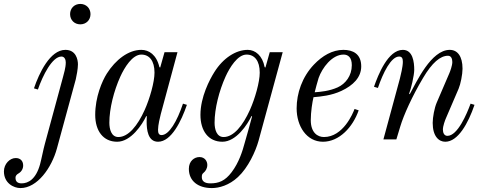

<svg xmlns="http://www.w3.org/2000/svg" viewBox="-117 -710 2461 978"><path d="M240 -638C240 -608 262 -586 292 -586C322 -586 344 -608 344 -638C344 -668 322 -690 292 -690C262 -690 240 -668 240 -638ZM-97 163C-97 224 -46 248 -13 248C73 248 146 145 173 46L269 -306C273 -323 280 -360 280 -382C280 -407 270 -456 216 -456C138 -456 82 -337 56 -260L76 -254C101 -326 149 -422 196 -422C212 -422 218 -406 218 -392C218 -364 208 -335 204 -318L112 21C104 49 94 102 87 127C66 203 27 224 -7 224C-27 224 -38 215 -38 196C-38 183 -30 178 -22 173C-7 164 1 149 1 133C1 110 -13 95 -37 95C-67 95 -97 125 -97 163Z M368 -125C368 -44 408 12 480 12C550 12 608 -76 628 -119L631 -117C631 -117 630 -110 630 -90C630 -50 636 12 688 12C756 12 807 -94 835 -176L815 -182C785 -92 744 -22 706 -22C692 -22 688 -32 688 -49C688 -73 698 -113 702 -129L787 -444H721L699 -366L695 -368C680 -432 641 -456 603 -456C537 -456 472 -406 427 -335C403 -297 368 -216 368 -125ZM440 -85C440 -157 463 -247 496 -320C517 -366 557 -432 603 -432C644 -432 670 -400 670 -340C670 -292 646 -208 620 -150C584 -70 537 -12 486 -12C450 -12 440 -52 440 -85Z M976 -85C976 -157 999 -247 1032 -320C1053 -366 1093 -432 1139 -432C1180 -432 1206 -400 1206 -340C1206 -292 1182 -208 1156 -150C1120 -70 1073 -12 1022 -12C986 -12 976 -52 976 -85ZM845 150C845 212 892 248 962 248C999 248 1050 234 1095 192C1147 144 1185 61 1200 7L1323 -444H1257L1235 -366L1231 -368C1220 -427 1183 -456 1145 -456C1085 -456 1020 -415 975 -343C951 -305 904 -216 904 -125C904 -44 944 12 1016 12C1086 12 1144 -76 1164 -119L1167 -117C1165 -106 1130 16 1130 16C1118 61 1100 118 1063 167C1029 212 997 224 954 224C922 224 911 210 911 192C911 180 913 176 920 170C930 162 939 148 939 130C939 112 927 90 899 90C873 90 845 110 845 150Z M1394 -158C1394 -67 1445 12 1528 12C1611 12 1680 -62 1710 -148L1689 -155C1681 -133 1631 -12 1533 -12C1501 -12 1466 -34 1466 -98C1466 -140 1474 -191 1480 -215C1516 -218 1571 -223 1622 -247C1682 -275 1723 -316 1723 -372C1723 -436 1680 -456 1632 -456C1576 -456 1525 -426 1482 -381C1422 -318 1394 -235 1394 -158ZM1486 -240C1488 -249 1501 -298 1506 -313C1524 -364 1574 -432 1633 -432C1655 -432 1675 -419 1675 -378C1675 -324 1643 -283 1603 -265C1561 -246 1515 -242 1486 -240Z M1788 -268 1808 -262C1834 -339 1875 -422 1916 -422C1931 -422 1935 -412 1935 -395C1935 -370 1924 -326 1920 -310L1836 0H1902L1922 -66C1939 -123 1982 -219 2038 -313C2084 -391 2126 -426 2165 -426C2181 -426 2187 -411 2187 -394C2187 -376 2176 -346 2171 -335L2107 -186C2096 -160 2087 -113 2087 -84C2087 -16 2118 12 2151 12C2216 12 2268 -82 2300 -176L2280 -182C2261 -130 2214 -18 2162 -18C2146 -18 2139 -33 2139 -50C2139 -68 2150 -98 2155 -109L2219 -258C2229 -281 2239 -331 2239 -360C2239 -424 2213 -456 2174 -456C2079 -456 2005 -293 1970 -230L1967 -233C1976 -255 1993 -326 1993 -354C1993 -394 1986 -456 1935 -456C1859 -456 1809 -328 1788 -268Z"/></svg>

Font: Old Standard
Style: Italic
Weight: 400
Italic angle: -15.2°
Designer: Alexey Kryukov <alexios@thessalonica.org.ru>
Version: Version 2.0